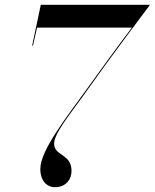

<svg xmlns="http://www.w3.org/2000/svg" viewBox="-20 -770 645 800"><path d="M148 -66C148 -17 175 10 209 10C253 10 278 -21 278 -58C278 -130.5 205.5 -119 205.5 -171.5C205.5 -216.5 279.5 -303 345.5 -397C433.5 -522 605 -750 605 -750H150L114 -580H117.5L134.5 -655H529.5C468.5 -575 388 -463 341 -398C261.5 -287 148 -145 148 -66Z"/></svg>

Font: Bodoni* 48pt
Style: Italic
Weight: 400
Italic angle: -13°
Version: Version 2.3